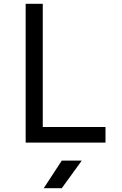

<svg xmlns="http://www.w3.org/2000/svg" viewBox="-20 -750 640 1010"><path d="M115 0V-730H205V-82H535V0ZM210 240 305 95H410L305 240Z"/></svg>

Font: JetBrains Mono Zero
Style: Regular-Zero
Weight: 400
Designer: Philipp Nurullin, Konstantin Bulenkov
Foundry: JetBrains
Version: Version 2.211